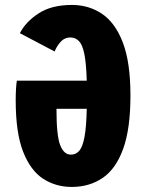

<svg xmlns="http://www.w3.org/2000/svg" viewBox="-20 -726 590 758"><path d="M263 12Q200.5 12 150.5 -20.2Q100.5 -52.5 71.2 -127.2Q42 -202 42 -330Q42 -353.5 43.2 -374.8Q44.5 -396 46.5 -407.5H322.5Q320.5 -476 313 -512.8Q305.5 -549.5 292 -563.5Q278.5 -577.5 259 -578Q234.5 -578.5 218 -559.2Q201.5 -540 196 -522.5L58.5 -595Q81.5 -640 132.5 -673.2Q183.5 -706.5 264 -706.5Q330 -706.5 382.2 -671.8Q434.5 -637 464.8 -558.5Q495 -480 495 -349Q495 -217.5 466.2 -138.2Q437.5 -59 385.2 -23.5Q333 12 263 12ZM260 -115.5Q279.5 -115.5 292.8 -130.5Q306 -145.5 313.5 -184.8Q321 -224 322.5 -296.5H203V-293Q203 -191 217.5 -153.2Q232 -115.5 260 -115.5Z"/></svg>

Font: Trispace SemiCondensed ExtraBold
Style: Regular
Weight: 800
Width: 4
Designer: Tyler Finck
Foundry: Etcetera Type Company
Version: Version 1.210; ttfautohint (v1.8.3)